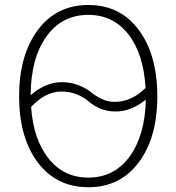

<svg xmlns="http://www.w3.org/2000/svg" viewBox="-20 -743 716 780"><path d="M57.6 -351.6Q57.6 -518.6 133.3 -620.6Q209 -722.7 338.9 -722.7Q468.8 -722.7 543.9 -621.1Q619.1 -519.5 619.1 -351.6Q619.1 -183.6 543.5 -83Q467.8 17.6 338.9 17.6Q209 17.6 133.3 -83.5Q57.6 -184.6 57.6 -351.6ZM572.3 -337.9Q511.7 -290 450.2 -290Q414.1 -290 385.7 -302.7Q357.4 -315.4 340.8 -330.6Q324.2 -345.7 294.9 -358.4Q265.6 -371.1 229.5 -371.1Q165 -371.1 106.4 -308.6Q115.2 -177.7 176.8 -99.6Q238.3 -21.5 338.9 -21.5Q444.3 -21.5 506.8 -107.4Q569.3 -193.4 572.3 -337.9ZM571.3 -385.7Q563.5 -523.4 502 -603Q440.4 -682.6 338.9 -682.6Q231.4 -682.6 168.5 -594.7Q105.5 -506.8 104.5 -356.4Q166 -409.2 230.5 -409.2Q268.6 -409.2 299.8 -396.5Q331.1 -383.8 348.6 -369.1Q366.2 -354.5 391.6 -341.8Q417 -329.1 445.3 -329.1Q514.6 -329.1 571.3 -385.7Z"/></svg>

Font: Gothic A1 ExtraLight
Style: Regular
Weight: 275
Designer: HanYang I&C Co.,Ltd.
Foundry: HanYang I&C Co.,Ltd.
Version: Version 2.50